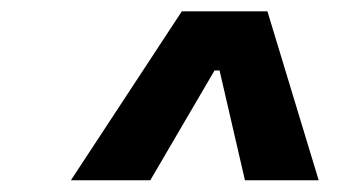

<svg xmlns="http://www.w3.org/2000/svg" viewBox="-20 -713 626 333"><path d="M103 -400.4H240.7L352.1 -590.8H360.8L404.8 -400.4H532.7L443.8 -693.4H295.4Z"/></svg>

Font: Cascadia Mono NF
Style: Bold Italic
Weight: 700
Italic angle: -10°
Monospace: yes
Designer: Aaron Bell
Foundry: Saja Typeworks
Version: Version 2404.023